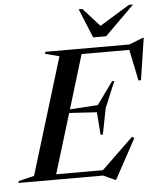

<svg xmlns="http://www.w3.org/2000/svg" viewBox="-104 -988 890 1070"><g transform="rotate(-5 341.0 -453.0)"><path d="M496 29.5 431.5 0H-42.5L-39 -10.5L48 -32L247 -683.5L168 -704.5L171 -715H641L718.5 -745.5H724L688 -511H674L638 -685H371L279.5 -383.5L436.5 -394L527 -519.5H539.5L478.5 -373L450 -227.5H437.5L427.5 -354.5L273.5 -364L171.5 -30H433L611 -201.5L623 -193L502 29.5ZM681 -935 516 -772H443.5L376.5 -935H397L490 -832.5L657.5 -935Z"/></g></svg>

Font: Newsreader Display Medium
Style: Italic
Weight: 500
Italic angle: -17°
Designer: Hugues Gentile
Foundry: Production Type
Version: Version 1.001